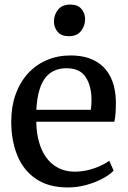

<svg xmlns="http://www.w3.org/2000/svg" viewBox="-20 -814 562 845"><path d="M278.4 11Q194.7 11 139.3 -26Q84 -63 56.8 -128.6Q29.5 -194.2 29.5 -279.4Q29.5 -345.4 48.8 -398.9Q68.1 -452.4 103.1 -490.7Q138 -528.9 185.8 -549.4Q233.7 -570 290.7 -570Q384.2 -570 435.6 -518.6Q487 -467.1 490 -370.6Q490 -340.5 488.7 -318Q487.3 -295.5 483.3 -278.2H139.6Q140.3 -230 151.5 -189.7Q162.7 -149.4 184.1 -120Q205.5 -90.6 237 -74.6Q268.6 -58.5 309.9 -58.5Q352 -58.5 395 -73.5Q437.9 -88.5 460.7 -106.8L480.2 -63Q462.3 -44.4 430.6 -27.5Q398.8 -10.7 359.2 0.2Q319.5 11 278.4 11ZM140 -330.9H380Q381.2 -339.6 382 -352.1Q382.7 -364.7 382.7 -374.1Q382.7 -434.9 357.4 -474.3Q332.1 -513.7 272.1 -513.7Q245.3 -513.7 222.4 -504.5Q199.4 -495.3 181.8 -474.3Q164.2 -453.4 153.5 -418.2Q142.8 -383 140 -330.9ZM281.7 -654.7Q250 -654.7 233.7 -674Q217.4 -693.3 217.4 -719.7Q217.4 -748.5 235.2 -771.1Q252.9 -793.8 289.3 -793.8H290.3Q321.9 -793.8 338.2 -774.9Q354.5 -755.9 354.5 -729.5Q354.5 -700.7 336.8 -677.7Q319 -654.7 282.7 -654.7Z"/></svg>

Font: Merriweather Light
Style: Regular
Weight: 300
Designer: Eben Sorkin
Foundry: Eben Sorkin
Version: Version 2.100